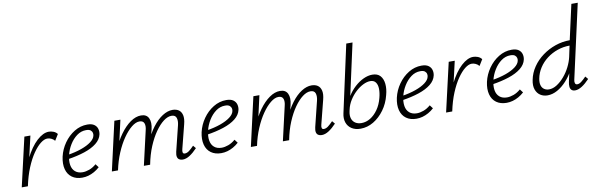

<svg xmlns="http://www.w3.org/2000/svg" viewBox="-49 -1151 4966 1601"><g transform="rotate(-10 2434.5 -351.0)"><path d="M58 0Q88 -133 135 -226.5Q182 -320 235.5 -369Q289 -418 337 -418Q356 -418 376 -410.5Q396 -403 409 -386L377 -334Q365 -349 348 -356.5Q331 -364 315 -364Q289 -364 257.5 -339.5Q226 -315 193.5 -268Q161 -221 133 -153.5Q105 -86 87 0ZM35 0 130 -413H181L86 0Z M547 8Q495 8 460.5 -17Q426 -42 414 -87.5Q402 -133 415 -193Q429 -254 465.5 -306Q502 -358 553.5 -389.5Q605 -421 663 -421Q701 -421 721.5 -406.5Q742 -392 748.5 -369.5Q755 -347 750 -323Q741 -281 701.5 -249.5Q662 -218 598.5 -197Q535 -176 455 -164L456 -199Q526 -210 578 -228.5Q630 -247 661.5 -271Q693 -295 698 -321Q701 -331 698.5 -344Q696 -357 684 -367Q672 -377 645 -377Q603 -377 567.5 -351Q532 -325 506.5 -283.5Q481 -242 470 -196Q459 -149 465 -113Q471 -77 495 -56.5Q519 -36 558 -36Q584 -36 614.5 -47Q645 -58 674 -83L696 -54Q674 -34 649 -20Q624 -6 598.5 1Q573 8 547 8Z M1398 5Q1380 5 1368 -3Q1356 -11 1352.5 -27Q1349 -43 1355 -69L1408 -284Q1417 -321 1408.5 -346Q1400 -371 1367 -371Q1335 -371 1299.5 -344Q1264 -317 1229.5 -268Q1195 -219 1166.5 -151Q1138 -83 1122 0H1084Q1106 -99 1140 -177Q1174 -255 1214.5 -308.5Q1255 -362 1299 -390Q1343 -418 1384 -418Q1416 -418 1437 -403.5Q1458 -389 1465 -359Q1472 -329 1460 -283L1409 -82Q1404 -64 1407 -53Q1410 -42 1424 -42Q1442 -42 1460.5 -56Q1479 -70 1502 -94L1522 -70Q1489 -35 1458 -15Q1427 5 1398 5ZM798 0 892 -413H943L850 0ZM815 0Q835 -89 867.5 -165Q900 -241 941 -297.5Q982 -354 1027.5 -386Q1073 -418 1118 -418Q1165 -418 1182 -382Q1199 -346 1185 -288L1114 0H1069L1135 -287Q1145 -325 1136 -348Q1127 -371 1096 -371Q1065 -371 1029 -342Q993 -313 958 -262.5Q923 -212 894.5 -144.5Q866 -77 850 0Z M1724 8Q1672 8 1637.5 -17Q1603 -42 1591 -87.5Q1579 -133 1592 -193Q1606 -254 1642.5 -306Q1679 -358 1730.5 -389.5Q1782 -421 1840 -421Q1878 -421 1898.5 -406.5Q1919 -392 1925.5 -369.5Q1932 -347 1927 -323Q1918 -281 1878.5 -249.5Q1839 -218 1775.5 -197Q1712 -176 1632 -164L1633 -199Q1703 -210 1755 -228.5Q1807 -247 1838.5 -271Q1870 -295 1875 -321Q1878 -331 1875.5 -344Q1873 -357 1861 -367Q1849 -377 1822 -377Q1780 -377 1744.5 -351Q1709 -325 1683.5 -283.5Q1658 -242 1647 -196Q1636 -149 1642 -113Q1648 -77 1672 -56.5Q1696 -36 1735 -36Q1761 -36 1791.5 -47Q1822 -58 1851 -83L1873 -54Q1851 -34 1826 -20Q1801 -6 1775.5 1Q1750 8 1724 8Z M2575 5Q2557 5 2545 -3Q2533 -11 2529.5 -27Q2526 -43 2532 -69L2585 -284Q2594 -321 2585.5 -346Q2577 -371 2544 -371Q2512 -371 2476.5 -344Q2441 -317 2406.5 -268Q2372 -219 2343.5 -151Q2315 -83 2299 0H2261Q2283 -99 2317 -177Q2351 -255 2391.5 -308.5Q2432 -362 2476 -390Q2520 -418 2561 -418Q2593 -418 2614 -403.5Q2635 -389 2642 -359Q2649 -329 2637 -283L2586 -82Q2581 -64 2584 -53Q2587 -42 2601 -42Q2619 -42 2637.5 -56Q2656 -70 2679 -94L2699 -70Q2666 -35 2635 -15Q2604 5 2575 5ZM1975 0 2069 -413H2120L2027 0ZM1992 0Q2012 -89 2044.5 -165Q2077 -241 2118 -297.5Q2159 -354 2204.5 -386Q2250 -418 2295 -418Q2342 -418 2359 -382Q2376 -346 2362 -288L2291 0H2246L2312 -287Q2322 -325 2313 -348Q2304 -371 2273 -371Q2242 -371 2206 -342Q2170 -313 2135 -262.5Q2100 -212 2071.5 -144.5Q2043 -77 2027 0Z M2903 9Q2859 9 2828.5 -10.5Q2798 -30 2786 -64.5Q2774 -99 2784 -143L2908 -711H2961L2865 -275Q2891 -317 2926.5 -349.5Q2962 -382 3001 -400Q3040 -418 3076 -418Q3120 -418 3143 -392.5Q3166 -367 3170.5 -324Q3175 -281 3161 -230Q3144 -161 3104.5 -107Q3065 -53 3013 -22Q2961 9 2903 9ZM2837 -151Q2829 -115 2837.5 -89Q2846 -63 2867.5 -49.5Q2889 -36 2919 -36Q2958 -36 2994 -58Q3030 -80 3058.5 -120.5Q3087 -161 3101 -216Q3112 -257 3111.5 -291.5Q3111 -326 3096 -347Q3081 -368 3050 -368Q3022 -368 2989.5 -352Q2957 -336 2926.5 -308Q2896 -280 2872.5 -243Q2849 -206 2840 -164Z M3377 8Q3325 8 3290.5 -17Q3256 -42 3244 -87.5Q3232 -133 3245 -193Q3259 -254 3295.5 -306Q3332 -358 3383.5 -389.5Q3435 -421 3493 -421Q3531 -421 3551.5 -406.5Q3572 -392 3578.5 -369.5Q3585 -347 3580 -323Q3571 -281 3531.5 -249.5Q3492 -218 3428.5 -197Q3365 -176 3285 -164L3286 -199Q3356 -210 3408 -228.5Q3460 -247 3491.5 -271Q3523 -295 3528 -321Q3531 -331 3528.5 -344Q3526 -357 3514 -367Q3502 -377 3475 -377Q3433 -377 3397.5 -351Q3362 -325 3336.5 -283.5Q3311 -242 3300 -196Q3289 -149 3295 -113Q3301 -77 3325 -56.5Q3349 -36 3388 -36Q3414 -36 3444.5 -47Q3475 -58 3504 -83L3526 -54Q3504 -34 3479 -20Q3454 -6 3428.5 1Q3403 8 3377 8Z M3651 0Q3681 -133 3728 -226.5Q3775 -320 3828.5 -369Q3882 -418 3930 -418Q3949 -418 3969 -410.5Q3989 -403 4002 -386L3970 -334Q3958 -349 3941 -356.5Q3924 -364 3908 -364Q3882 -364 3850.5 -339.5Q3819 -315 3786.5 -268Q3754 -221 3726 -153.5Q3698 -86 3680 0ZM3628 0 3723 -413H3774L3679 0Z M4140 8Q4088 8 4053.5 -17Q4019 -42 4007 -87.5Q3995 -133 4008 -193Q4022 -254 4058.5 -306Q4095 -358 4146.5 -389.5Q4198 -421 4256 -421Q4294 -421 4314.5 -406.5Q4335 -392 4341.5 -369.5Q4348 -347 4343 -323Q4334 -281 4294.5 -249.5Q4255 -218 4191.5 -197Q4128 -176 4048 -164L4049 -199Q4119 -210 4171 -228.5Q4223 -247 4254.5 -271Q4286 -295 4291 -321Q4294 -331 4291.5 -344Q4289 -357 4277 -367Q4265 -377 4238 -377Q4196 -377 4160.5 -351Q4125 -325 4099.5 -283.5Q4074 -242 4063 -196Q4052 -149 4058 -113Q4064 -77 4088 -56.5Q4112 -36 4151 -36Q4177 -36 4207.5 -47Q4238 -58 4267 -83L4289 -54Q4267 -34 4242 -20Q4217 -6 4191.5 1Q4166 8 4140 8Z M4487 6Q4453 6 4426.5 -11Q4400 -28 4388 -61.5Q4376 -95 4386 -143Q4397 -200 4431 -250Q4465 -300 4515.5 -337Q4566 -374 4625.5 -394.5Q4685 -415 4748 -415L4814 -711H4868L4728 -83Q4724 -65 4728.5 -53.5Q4733 -42 4747 -42Q4763 -42 4781.5 -56Q4800 -70 4823 -94L4843 -70Q4809 -34 4778 -14.5Q4747 5 4721 5Q4702 5 4691 -4.5Q4680 -14 4678 -32.5Q4676 -51 4681 -74L4718 -243L4752 -277Q4739 -222 4712 -171Q4685 -120 4648.5 -80Q4612 -40 4570.5 -17Q4529 6 4487 6ZM4507 -41Q4541 -41 4574.5 -62.5Q4608 -84 4638 -119Q4668 -154 4689 -196Q4710 -238 4719 -278L4743 -391L4769 -371H4739Q4686 -371 4636.5 -354Q4587 -337 4546 -306Q4505 -275 4478 -233Q4451 -191 4442 -143Q4436 -111 4442.5 -88Q4449 -65 4466.5 -53Q4484 -41 4507 -41Z"/></g></svg>

Font: Ysabeau Infant Light
Style: Italic
Weight: 300
Italic angle: -12°
Designer: Christian Thalmann (Catharsis Fonts)
Version: Version 2.001;gftools[0.9.30]; featfreeze: ss01,ss02,lnum